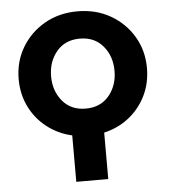

<svg xmlns="http://www.w3.org/2000/svg" viewBox="-52 -569 724 820"><g transform="rotate(-5 310.0 -159.5)"><path d="M242 203V4Q181 -10 134 -47Q87 -84 61 -137.5Q35 -191 35 -255Q35 -330 71 -390.5Q107 -451 169 -486.5Q231 -522 310 -522Q389 -522 451 -486.5Q513 -451 549 -390.5Q585 -330 585 -255Q585 -191 559 -137.5Q533 -84 486.5 -47Q440 -10 379 4V203ZM310 -105Q373 -105 409.5 -148.5Q446 -192 446 -255Q446 -318 409.5 -361.5Q373 -405 310 -405Q247 -405 210.5 -361.5Q174 -318 174 -255Q174 -192 210.5 -148.5Q247 -105 310 -105Z"/></g></svg>

Font: MuseoModerno SemiBold
Style: Regular
Weight: 600
Designer: Pablo Cosgaya, Héctor Gatti, Marcela Romero, and the Authors of The MuseoModerno Project.
Foundry: Omnibus-Type Team
Version: Version 1.001